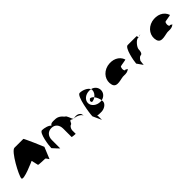

<svg xmlns="http://www.w3.org/2000/svg" viewBox="352 -2276 4031 4031"><g transform="rotate(-45 2367.5 -260.0)"><path d="M36 -145C36 -65 449 -253 449 -253L485 -98C486 -90 672 -84 685 -84C698 -84 741 -6 741 -14L847 -272C847 -282 663 -702 653 -702C653 -702 486 -703 389 -703C292 -703 36 -225 36 -145Z M931 -149C931 -149 1059 -6 1059 -14V-261C1059 -376 1126 -448 1230 -448C1337 -448 1397 -370 1397 -261V-14C1397 -6 1494 0 1505 0V-112C1515 -164 1543 -200 1573 -208C1600 -208 1625 -320 1625 -261C1625 -309 1647 -269 1691 -257C1667 -290 1636 -413 1603 -413C1535 -494 1483 -522 1403 -522C1332 -525 1296 -526 1265 -481C1236 -526 1123 -555 1058 -555C978 -555 931 -230 931 -149ZM1691 -257C1693 -254 1695 -252 1697 -251L1706 -254ZM1706 -254H1715C1775 -254 1891 -205 1891 -149V-170C1891 -228 1835 -264 1771 -264C1750 -264 1727 -261 1706 -254Z M2013 -12 2102 183 2101 40C2115 58 2147 56 2195 56C2286 63 2393 2 2393 -80C2393 -90 2392 -101 2390 -113C2376 -111 2363 -109 2347 -109C2234 -109 2143 -184 2143 -275C2143 -366 2232 -440 2347 -440C2364 -440 2379 -439 2395 -436C2366 -501 2259 -549 2171 -549C2081 -549 2013 -92 2013 -12ZM2222 -230C2259 -232 2295 -246 2324 -267C2301 -295 2272 -314 2241 -314C2197 -284 2198 -250 2222 -230ZM2324 -267C2359 -225 2382 -161 2390 -113C2473 -129 2531 -196 2531 -275C2531 -353 2476 -419 2395 -436C2400 -425 2402 -414 2402 -403C2402 -353 2371 -301 2324 -267Z M2771 -196C2812 -52 3010 -160 3087 -148C3147 -144 3202 -152 3242 -191C3234 -193 3197 -212 3199 -217C3173 -188 3138 -257 3175 -330C3189 -340 3355 -358 3345 -368C3298 -506 3153 -570 2989 -535C2820 -493 2730 -341 2771 -196ZM3199 -218V-217ZM3243 -192 3242 -191C3244 -191 3244 -191 3243 -190Z M3445 -145 3538 -14C3538 -6 3546 -135 3557 -135C3567 -142 3584 -194 3639 -201C3675 -201 3694 -258 3694 -318C3694 -378 3798 -501 3857 -501C3857 -501 3862 -502 3870 -503C3868 -520 3863 -546 3857 -546C3857 -546 3694 -547 3596 -547C3511 -547 3450 -225 3445 -145ZM3870 -503C3871 -498 3871 -494 3871 -491C3871 -494 3877 -500 3886 -505C3880 -504 3875 -504 3870 -503ZM3886 -505C3916 -510 3955 -517 3928 -517C3912 -517 3897 -511 3886 -505Z M4095 -196C4136 -52 4334 -160 4411 -148C4471 -144 4526 -152 4566 -191C4558 -193 4521 -212 4523 -217C4497 -188 4462 -257 4499 -330C4513 -340 4679 -358 4669 -368C4622 -506 4477 -570 4313 -535C4144 -493 4054 -341 4095 -196ZM4523 -218V-217ZM4567 -192 4566 -191C4568 -191 4568 -191 4567 -190Z"/></g></svg>

Font: Ampere
Style: Ext
Weight: 400
Version: Version 1